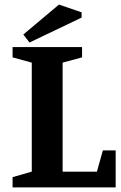

<svg xmlns="http://www.w3.org/2000/svg" viewBox="-20 -820 531 840"><path d="M35 0V-45L119 -69V-546L35 -569V-614H339V-569L254 -546V-69H404L430 -162H486V0ZM109 -634 82 -669 238 -800 337 -766V-743Z"/></svg>

Font: Manuale
Style: Regular
Weight: 400
Designer: Eduardo Tunni / Pablo Cosgaya
Foundry: Eduardo Tunni / Pablo Cosgaya
Version: Version 1.002